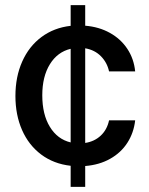

<svg xmlns="http://www.w3.org/2000/svg" viewBox="-20 -727 581 747"><path d="M254.9 -82Q189 -89.4 140.4 -125.7Q91.8 -162.1 65.9 -220.9Q40 -279.8 40 -353.5Q40 -428.2 66.4 -487.5Q92.8 -546.9 141.4 -583Q189.9 -619.1 254.9 -626.5V-707H311.5V-627Q365.2 -622.6 407.5 -599.1Q449.7 -575.7 475.3 -537.1Q501 -498.5 505.9 -449.2H404.3Q397 -483.4 372.8 -508.1Q348.6 -532.7 311.5 -539.1V-170.9Q347.2 -176.3 371.8 -199.2Q396.5 -222.2 404.3 -258.8H505.9Q500.5 -210.4 475.6 -171.6Q450.7 -132.8 408.4 -109.1Q366.2 -85.4 311.5 -81.1V0H254.9ZM254.9 -172.9V-537.1Q203.6 -524.9 174.1 -477.1Q144.5 -429.2 144.5 -356.4Q144.5 -281.7 174.1 -233.4Q203.6 -185.1 254.9 -172.9Z"/></svg>

Font: WEMIX Pretendard Medium
Style: Regular
Weight: 500
Designer: Base glyphs from Inter by Rasmus Andersson; Hangeul glyphs from Noto Sans CJK(Source Han Sans) by Jang Soo-young and Kan
Foundry: Kil Hyung-jin
Version: Version 1.000